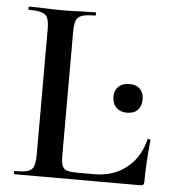

<svg xmlns="http://www.w3.org/2000/svg" viewBox="-48 -669 637 713"><g transform="rotate(5 270.5 -312.5)"><path d="M268 -26H328Q399 -26 448 -65.5Q497 -105 513 -172Q513 -174 517 -174Q519 -174 521.5 -172.5Q524 -171 524 -170Q515 -78 515 -15Q515 -7 512 -3.5Q509 0 500 0H32Q30 0 30 -6Q30 -12 32 -12Q66 -12 81.5 -17Q97 -22 102.5 -36.5Q108 -51 108 -81V-544Q108 -574 102.5 -588Q97 -602 81 -607.5Q65 -613 32 -613Q30 -613 30 -619Q30 -625 32 -625L83 -624Q127 -622 155 -622Q185 -622 229 -624L279 -625Q282 -625 282 -619Q282 -613 279 -613Q246 -613 230 -607.5Q214 -602 208.5 -587.5Q203 -573 203 -543V-85Q203 -59 208 -46.5Q213 -34 226 -30Q239 -26 268 -26ZM373 -319Q373 -343 388 -357Q403 -371 428 -371Q454 -371 468 -357Q482 -343 482 -319Q482 -293 468 -278.5Q454 -264 428 -264Q403 -264 388 -279Q373 -294 373 -319Z"/></g></svg>

Font: Cormorant Garamond SemiBold
Style: Regular
Weight: 600
Designer: Christian Thalmann (Catharsis Fonts)
Foundry: Catharsis Fonts
Version: Version 4.000